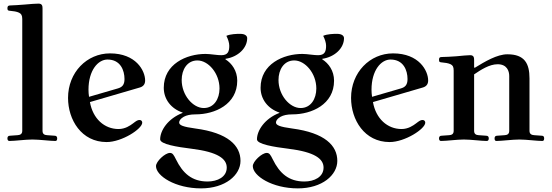

<svg xmlns="http://www.w3.org/2000/svg" viewBox="-20 -773 3048 1061"><path d="M21 -8C21 2 26 6 32 6C45 6 72 4 92 2C115 0 140 -2 159 -2C178 -2 203 0 226 2C246 4 273 6 286 6C292 6 296 2 296 -8C296 -17 292 -23 282 -23L240 -26C227 -27 215 -31 215 -50V-725C215 -739 214 -753 193 -753C177 -753 150 -751 118 -748C93 -746 52 -743 38 -743C25 -743 21 -739 21 -727C21 -714 27 -714 38 -713C52 -712 73 -709 85 -703C97 -697 103 -689 103 -668V-50C103 -31 90 -27 77 -26L35 -23C25 -23 21 -17 21 -8Z M356 -232C356 -111 430 12 569 12C654 12 766 -61 766 -95C766 -103 761 -110 751 -110C740 -110 732 -104 715 -91C699 -79 672 -60 635 -60C557 -60 493 -117 477 -209L751 -289C770 -294 782 -306 782 -328C782 -383 731 -478 588 -478C460 -478 356 -373 356 -232ZM469 -277C469 -385 522 -444 574 -444C646 -444 668 -384 668 -336C668 -304 655 -291 630 -284L472 -238C470 -251 469 -265 469 -277Z M842 145C842 199 949 268 1091 268C1226 268 1309 194 1309 116C1309 32 1241 -39 1059 -63C992 -72 970 -81 970 -96C970 -106 978 -118 996 -128C1011 -136 1031 -141 1061 -141C1167 -141 1291 -196 1291 -327C1291 -382 1261 -423 1226 -445V-448C1295 -458 1346 -507 1346 -562C1346 -573 1337 -586 1307 -586C1289 -586 1252 -585 1231 -575C1240 -557 1247 -537 1247 -520C1247 -488 1239 -468 1203 -468C1196 -468 1177 -469 1164 -471C1151 -473 1125 -475 1116 -475C1010 -475 885 -419 885 -288C885 -224 926 -172 989 -151V-149C908 -118 865 -52 865 -3C865 24 958 39 1039 49C1185 67 1233 105 1233 153C1233 205 1182 230 1127 230C1041 230 990 185 952 107C940 83 934 72 919 72C892 72 842 119 842 145ZM984 -331C984 -388 1014 -439 1071 -439C1131 -439 1193 -368 1193 -284C1193 -227 1163 -176 1106 -176C1046 -176 984 -247 984 -331Z M1377 145C1377 199 1484 268 1626 268C1761 268 1844 194 1844 116C1844 32 1776 -39 1594 -63C1527 -72 1505 -81 1505 -96C1505 -106 1513 -118 1531 -128C1546 -136 1566 -141 1596 -141C1702 -141 1826 -196 1826 -327C1826 -382 1796 -423 1761 -445V-448C1830 -458 1881 -507 1881 -562C1881 -573 1872 -586 1842 -586C1824 -586 1787 -585 1766 -575C1775 -557 1782 -537 1782 -520C1782 -488 1774 -468 1738 -468C1731 -468 1712 -469 1699 -471C1686 -473 1660 -475 1651 -475C1545 -475 1420 -419 1420 -288C1420 -224 1461 -172 1524 -151V-149C1443 -118 1400 -52 1400 -3C1400 24 1493 39 1574 49C1720 67 1768 105 1768 153C1768 205 1717 230 1662 230C1576 230 1525 185 1487 107C1475 83 1469 72 1454 72C1427 72 1377 119 1377 145ZM1519 -331C1519 -388 1549 -439 1606 -439C1666 -439 1728 -368 1728 -284C1728 -227 1698 -176 1641 -176C1581 -176 1519 -247 1519 -331Z M1920 -232C1920 -111 1994 12 2133 12C2218 12 2330 -61 2330 -95C2330 -103 2325 -110 2315 -110C2304 -110 2296 -104 2279 -91C2263 -79 2236 -60 2199 -60C2121 -60 2057 -117 2041 -209L2315 -289C2334 -294 2346 -306 2346 -328C2346 -383 2295 -478 2152 -478C2024 -478 1920 -373 1920 -232ZM2033 -277C2033 -385 2086 -444 2138 -444C2210 -444 2232 -384 2232 -336C2232 -304 2219 -291 2194 -284L2036 -238C2034 -251 2033 -265 2033 -277Z M2406 -8C2406 2 2411 6 2417 6C2430 6 2457 4 2477 2C2500 0 2524 -2 2543 -2C2562 -2 2587 0 2610 2C2630 4 2657 6 2670 6C2676 6 2681 2 2681 -8C2681 -17 2677 -23 2667 -23L2625 -26C2612 -27 2600 -31 2600 -50V-362C2637 -387 2684 -418 2730 -418C2782 -418 2794 -380 2794 -353V-50C2794 -31 2782 -27 2769 -26L2727 -23C2717 -23 2713 -17 2713 -8C2713 2 2717 6 2723 6C2736 6 2763 4 2783 2C2806 0 2831 -2 2850 -2C2869 -2 2894 0 2917 2C2937 4 2964 6 2977 6C2983 6 2987 2 2987 -8C2987 -17 2984 -23 2974 -23L2932 -26C2919 -27 2906 -31 2906 -50V-340C2906 -422 2879 -473 2784 -473C2727 -473 2660 -433 2603 -398L2600 -401V-440C2600 -454 2599 -468 2578 -468C2562 -468 2534 -465 2502 -462C2477 -460 2436 -458 2422 -458C2409 -458 2406 -454 2406 -442C2406 -429 2412 -429 2423 -428C2437 -427 2458 -424 2470 -418C2482 -412 2487 -404 2487 -383V-50C2487 -31 2475 -27 2462 -26L2420 -23C2410 -23 2406 -17 2406 -8Z"/></svg>

Font: Monomakh Unicode
Style: Regular
Weight: 400
Version: Version 1.2